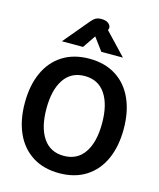

<svg xmlns="http://www.w3.org/2000/svg" viewBox="-138 -1059 969 1167"><g transform="rotate(15 346.0 -476.0)"><path d="M35 -350Q35 -459 71.5 -540Q108 -621 178 -665.5Q248 -710 346 -710Q444 -710 514 -665.5Q584 -621 620.5 -540Q657 -459 657 -350Q657 -241 620.5 -160Q584 -79 514 -34.5Q444 10 346 10Q248 10 178 -34.5Q108 -79 71.5 -160Q35 -241 35 -350ZM521 -350Q521 -468 476 -534.5Q431 -601 346 -601Q261 -601 216 -534.5Q171 -468 171 -350Q171 -232 216 -165.5Q261 -99 346 -99Q431 -99 476 -165.5Q521 -232 521 -350ZM289 -928Q305 -947 318.5 -954.5Q332 -962 353 -962Q382 -962 397.5 -950Q413 -938 413 -922Q413 -919 411 -913L409 -907L540 -769H404L344 -850L289 -769H156Z"/></g></svg>

Font: Niramit
Style: Bold
Weight: 700
Designer: Katatrad Aksorn Co.,Ltd.
Foundry: Cadson Demak Co.,Ltd.
Version: Version 1.001; ttfautohint (v1.6)